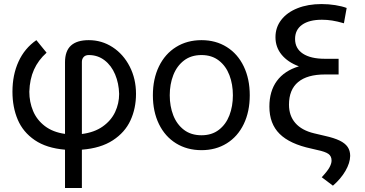

<svg xmlns="http://www.w3.org/2000/svg" viewBox="-20 -737 1818 956"><path d="M421.9 -537.1Q486.8 -537.1 540.5 -502.2Q594.2 -467.3 625.7 -406Q657.2 -344.7 657.2 -269.5Q657.2 -197.3 629.6 -137.5Q602.1 -77.6 541.7 -38.3Q481.4 1 387.7 8.3V199.2H303.7V8.3Q211.4 0.5 153.1 -39.3Q94.7 -79.1 68.4 -141.1Q42 -203.1 42 -280.3Q42 -364.3 72.3 -430.4Q102.5 -496.6 161.1 -537.1L211.9 -474.6Q170.4 -437.5 149.2 -390.1Q127.9 -342.8 126 -280.3Q126 -229 144.8 -184.3Q163.6 -139.6 203.6 -109.1Q243.7 -78.6 303.7 -70.3V-426.8Q303.7 -483.4 333.5 -510.3Q363.3 -537.1 421.9 -537.1ZM573.2 -269.5Q571.8 -322.3 553.2 -366.5Q534.7 -410.6 500.7 -436.8Q466.8 -462.9 421.9 -462.9Q405.3 -462.9 396.5 -453.1Q387.7 -443.4 387.7 -428.7V-69.8Q449.7 -77.6 491.5 -107.2Q533.2 -136.7 553.2 -179.2Q573.2 -221.7 573.2 -269.5Z M741.2 -262.7Q741.2 -344.2 771.5 -406.5Q801.8 -468.8 856.7 -502.9Q911.6 -537.1 983.4 -537.1Q1054.7 -537.1 1109.1 -502.9Q1163.6 -468.8 1193.6 -406.5Q1223.6 -344.2 1223.6 -262.7Q1223.6 -181.2 1193.6 -119.1Q1163.6 -57.1 1109.1 -23.2Q1054.7 10.7 983.4 10.7Q911.6 10.7 856.7 -23.2Q801.8 -57.1 771.5 -119.1Q741.2 -181.2 741.2 -262.7ZM1139.6 -262.7Q1139.6 -317.4 1122.3 -362.8Q1105 -408.2 1069.8 -435.5Q1034.7 -462.9 983.4 -462.9Q931.2 -462.9 895.8 -435.5Q860.4 -408.2 842.8 -362.8Q825.2 -317.4 825.2 -262.7Q825.2 -208 842.8 -162.8Q860.4 -117.7 895.8 -90.6Q931.2 -63.5 983.4 -63.5Q1034.7 -63.5 1069.8 -90.6Q1105 -117.7 1122.3 -162.8Q1139.6 -208 1139.6 -262.7Z M1583 -638.7Q1519.5 -638.7 1484.4 -613.8Q1449.2 -588.9 1449.2 -543Q1449.2 -495.6 1488 -470Q1526.9 -444.3 1597.7 -444.3H1666V-366.2H1597.7Q1509.8 -366.2 1464.4 -328.4Q1418.9 -290.5 1418.9 -215.8Q1418.9 -160.6 1450.7 -124.3Q1482.4 -87.9 1543.9 -73.2L1597.7 -60.5Q1643.6 -50.3 1670.9 -37.1Q1698.2 -23.9 1710.9 -5.4Q1723.6 13.2 1723.6 39.1Q1723.1 74.2 1700 114Q1676.8 153.8 1637.7 187.5L1582 145.5Q1610.8 114.7 1620.8 95.9Q1630.9 77.1 1630.9 62.5Q1630.9 40.5 1615.2 29.3Q1599.6 18.1 1559.6 9.8L1530.3 2.9Q1422.9 -20 1372.1 -70.6Q1321.3 -121.1 1321.3 -206.1Q1321.3 -283.2 1358.6 -334Q1396 -384.8 1468.3 -406.7Q1413.1 -427.2 1382.3 -464.6Q1351.6 -502 1351.6 -551.8Q1351.6 -600.6 1380.4 -637.9Q1409.2 -675.3 1461.2 -696Q1513.2 -716.8 1581.1 -716.8Q1616.2 -716.8 1649.7 -711.4Q1683.1 -706.1 1706.1 -697.3L1692.4 -621.1Q1658.7 -630.9 1633.5 -634.8Q1608.4 -638.7 1583 -638.7Z"/></svg>

Font: WEMIX Pretendard
Style: Regular
Weight: 400
Designer: Base glyphs from Inter by Rasmus Andersson; Hangeul glyphs from Noto Sans CJK(Source Han Sans) by Jang Soo-young and Kan
Foundry: Kil Hyung-jin
Version: Version 1.000